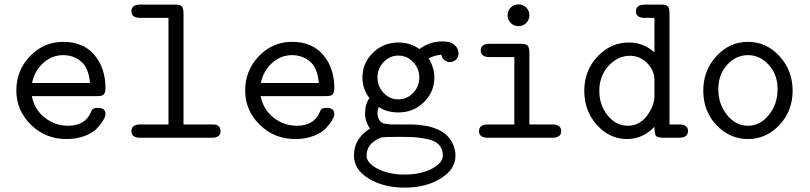

<svg xmlns="http://www.w3.org/2000/svg" viewBox="-20 -632 3715 881"><path d="M270 -440Q363 -440 413.5 -379.5Q464 -319 464 -228Q464 -215 461 -207Q458 -199 451.5 -195.5Q445 -192 439.5 -191.5Q434 -191 424 -191H126Q138 -129 185.5 -92Q233 -55 292 -55Q370 -55 396 -115Q401 -129 408 -133Q415 -137 429 -137Q464 -137 464 -109Q464 -98 454 -80.5Q444 -63 424.5 -42.5Q405 -22 368 -8Q331 6 285 6Q189 6 122 -59.5Q55 -125 55 -217Q55 -309 118 -374.5Q181 -440 270 -440ZM127 -251H393Q387 -321 352 -350Q317 -379 270 -379Q218 -379 178 -342.5Q138 -306 127 -251Z M583 -30Q583 -61 624 -61H753V-550H623Q583 -550 583 -580Q583 -611 624 -611H782Q807 -611 814.5 -602.5Q822 -594 822 -570V-61H952Q964 -61 970.5 -60Q977 -59 984.5 -51.5Q992 -44 992 -30Q992 0 952 0H623Q583 0 583 -30Z M1320 -440Q1413 -440 1463.5 -379.5Q1514 -319 1514 -228Q1514 -215 1511 -207Q1508 -199 1501.5 -195.5Q1495 -192 1489.5 -191.5Q1484 -191 1474 -191H1176Q1188 -129 1235.5 -92Q1283 -55 1342 -55Q1420 -55 1446 -115Q1451 -129 1458 -133Q1465 -137 1479 -137Q1514 -137 1514 -109Q1514 -98 1504 -80.5Q1494 -63 1474.5 -42.5Q1455 -22 1418 -8Q1381 6 1335 6Q1239 6 1172 -59.5Q1105 -125 1105 -217Q1105 -309 1168 -374.5Q1231 -440 1320 -440ZM1177 -251H1443Q1437 -321 1402 -350Q1367 -379 1320 -379Q1268 -379 1228 -342.5Q1188 -306 1177 -251Z M1604 82Q1604 3 1678 -42Q1655 -73 1655 -114Q1655 -153 1675 -182Q1643 -223 1643 -277Q1643 -342 1691 -389.5Q1739 -437 1808 -437Q1861 -437 1905 -407Q1952 -442 2011 -442Q2048 -442 2066 -425.5Q2084 -409 2084 -388Q2084 -368 2071.5 -357.5Q2059 -347 2044 -347Q2033 -347 2021 -355Q2009 -363 2005 -381Q1972 -378 1947 -364Q1973 -321 1973 -277Q1973 -210 1925 -163Q1877 -116 1808 -116Q1755 -116 1718 -141Q1712 -126 1712 -113Q1712 -92 1724 -77Q1736 -63 1757 -63Q1765 -61 1786 -61H1856Q1947 -61 2001 -32Q2036 -13 2053 18.5Q2070 50 2070 82Q2070 145 2002 187Q1934 229 1837 229Q1740 229 1672 187.5Q1604 146 1604 82ZM1662 82Q1662 116 1713 142.5Q1764 169 1837 169Q1910 169 1961 142.5Q2012 116 2012 82Q2012 52 1995 33Q1978 14 1942 6.5Q1906 -1 1881 -2.5Q1856 -4 1810 -4Q1753 -4 1737 -2Q1721 0 1703 12Q1662 38 1662 82ZM1712 -276Q1712 -236 1740 -206Q1768 -176 1808 -176Q1847 -176 1875.5 -205.5Q1904 -235 1904 -277Q1904 -317 1876 -347Q1848 -377 1808 -377Q1769 -377 1740.5 -347.5Q1712 -318 1712 -276Z M2178 -30Q2178 -61 2219 -61H2340V-370H2227Q2186 -370 2186 -401Q2186 -431 2227 -431H2369Q2394 -431 2401.5 -422.5Q2409 -414 2409 -390V-61H2514Q2555 -61 2555 -30Q2555 0 2514 0H2219Q2178 0 2178 -30ZM2323.5 -526.5Q2309 -541 2309 -562Q2309 -583 2323.5 -597.5Q2338 -612 2359 -612Q2380 -612 2394.5 -597.5Q2409 -583 2409 -562Q2409 -541 2394.5 -526.5Q2380 -512 2359 -512Q2338 -512 2323.5 -526.5Z M2661 -215Q2661 -309 2722 -373Q2783 -437 2866 -437Q2932 -437 2983 -392V-550H2938Q2898 -550 2898 -580Q2898 -611 2939 -611H3012Q3037 -611 3044.5 -602.5Q3052 -594 3052 -570V-61H3097Q3137 -61 3137 -31Q3137 0 3096 0H3023Q2995 0 2989 -10Q2983 -20 2983 -50Q2929 6 2857 6Q2777 6 2719 -58.5Q2661 -123 2661 -215ZM2730 -215Q2730 -149 2768.5 -102Q2807 -55 2861 -55Q2914 -55 2948.5 -100.5Q2983 -146 2983 -194V-265Q2983 -308 2950 -342Q2917 -376 2870 -376Q2815 -376 2772.5 -330Q2730 -284 2730 -215Z M3207 -216Q3207 -309 3267.5 -374.5Q3328 -440 3412 -440Q3496 -440 3556.5 -374.5Q3617 -309 3617 -216Q3617 -123 3556.5 -58.5Q3496 6 3412 6Q3328 6 3267.5 -58Q3207 -122 3207 -216ZM3276 -223Q3276 -154 3316 -104.5Q3356 -55 3412 -55Q3468 -55 3508 -104.5Q3548 -154 3548 -223Q3548 -290 3507.5 -334.5Q3467 -379 3412 -379Q3357 -379 3316.5 -334.5Q3276 -290 3276 -223Z"/></svg>

Font: CMU Typewriter Text
Style: Regular
Weight: 500
Monospace: yes
Version: Version 0.7.0